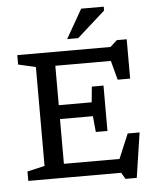

<svg xmlns="http://www.w3.org/2000/svg" viewBox="-63 -987 869 1075"><g transform="rotate(-5 372.0 -449.5)"><path d="M55 0V-53L153 -75.5V-631.5L55 -654V-707H579L617.5 -742H673V-521H603L574 -629H262V-407.5H447L455.5 -495H521V-240H455.5L447 -329.5H262V-78H574.5L632.5 -216H699.5L661.5 36H598L577 0ZM341 -772 434 -935H561V-913.5L403 -772Z"/></g></svg>

Font: Newsreader Caption
Style: Regular
Weight: 400
Designer: Hugues Gentile
Foundry: Production Type
Version: Version 1.001